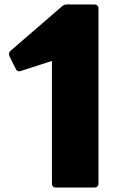

<svg xmlns="http://www.w3.org/2000/svg" viewBox="-20 -792 548 854"><path d="M228 42H400C411 42 418 35 418 24V-754C418 -765 411 -772 400 -772H277C269 -772 263 -770 256 -764L27 -566C22 -562 20 -557 20 -552C20 -549 21 -545 22 -542L50 -486C53 -478 59 -475 65 -475C68 -475 70 -475 72 -476L211 -521V24C211 35 217 42 228 42Z"/></svg>

Font: LINE Seed JP_OTF ExtraBold
Style: Regular
Weight: 800
Designer: LY Corporation & Fontrix & Fontworks
Version: Version 1.013